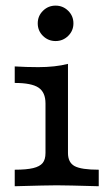

<svg xmlns="http://www.w3.org/2000/svg" viewBox="-20 -646 386 666"><path d="M137.8 -115.3V-287.3Q137.8 -325.9 113.5 -342.1Q89.2 -358.3 31.1 -358.3V-415.6Q72 -413.1 112.8 -413.1Q171.3 -413.1 215.8 -424.4V-115.3Q215.8 -82.3 238.9 -69.8Q262.1 -57.3 322.5 -57.3V0Q210 -3.2 177 -3.2Q144 -3.2 31.1 0V-57.3Q71.9 -57.3 95 -62.9Q118.1 -68.5 128 -80.6Q137.8 -92.7 137.8 -115.3ZM110.9 -565Q110.9 -590.7 129.1 -608.6Q147.3 -626.5 172.8 -626.5Q198.3 -626.5 216.5 -608.6Q234.7 -590.7 234.7 -565Q234.7 -539.4 216.5 -521.5Q198.3 -503.6 172.8 -503.6Q147.3 -503.6 129.1 -521.4Q110.9 -539.3 110.9 -565Z"/></svg>

Font: Playfair Micro SmCond SmLight
Style: Regular
Weight: 360
Width: 4
Designer: Claus Eggers Sørensen
Foundry: Claus Eggers Sørensen
Version: Version 2.100;Glyphs 3.2 (3219)